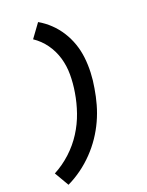

<svg xmlns="http://www.w3.org/2000/svg" viewBox="-223 -929 903 1178"><g transform="rotate(-20 229.0 -340.0)"><path d="M13 161 -42 67Q17 36 67.5 -10.5Q118 -57 154 -113.5Q190 -170 211.5 -232Q233 -294 243 -356Q253 -414 253 -471.5Q253 -529 237.5 -581.5Q222 -634 190.5 -678Q159 -722 114 -752L179 -841Q219 -818 252.5 -786Q286 -754 311 -714.5Q336 -675 351.5 -630.5Q367 -586 372.5 -538Q378 -490 376 -440Q374 -390 365 -340Q357 -290 343 -240Q329 -190 307 -142Q285 -94 255 -49.5Q225 -5 187 34.5Q149 74 105 106Q61 138 13 161Z"/></g></svg>

Font: Iosevka SS04 Extrabold Oblique
Style: Regular
Weight: 800
Italic angle: -9°
Monospace: yes
Designer: Belleve Invis
Foundry: Belleve Invis
Version: Version 19.0.0; ttfautohint (v1.8.4)